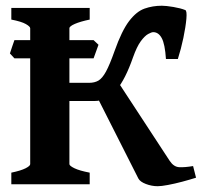

<svg xmlns="http://www.w3.org/2000/svg" viewBox="-20 -643 709 670"><path d="M19.5 0V-40.5Q52.7 -47.4 69.1 -55.7Q85.4 -64 85.4 -70.3V-544.4Q85.4 -550.3 70.1 -559.1Q54.7 -567.9 19.5 -574.7V-615.2H293V-574.7Q260.3 -567.9 241.2 -559.6Q222.2 -551.3 222.2 -544.4V-70.3Q222.2 -64.5 239.7 -55.9Q257.3 -47.4 293 -40.5V0ZM530.3 6.8Q509.3 6.8 489 -1Q468.8 -8.8 462.9 -20L316.9 -308.6L384.3 -368.7L572.3 -81.5Q586.4 -60.5 605.5 -59.6Q624.5 -58.6 653.8 -63.5L664.1 -22.9Q642.6 -16.1 616.2 -9Q589.8 -2 566.4 2.4Q543 6.8 530.3 6.8ZM559.1 -437Q555.7 -489.3 544.4 -510Q533.2 -530.8 514.6 -530.8Q508.8 -530.8 497.1 -524.4Q485.4 -518.1 471.4 -499.3Q457.5 -480.5 443.8 -441.9Q418 -367.7 386.7 -329.1Q355.5 -290.5 309.1 -290.5H209.5V-354H291Q310.1 -354 323.5 -361.8Q336.9 -369.6 349.9 -393.3Q362.8 -417 379.9 -465.3Q404.8 -535.6 430.4 -569.3Q456.1 -603 484.4 -613Q512.7 -623 544.9 -623Q559.1 -623 585 -618.7Q610.8 -614.3 626.5 -607.9Q632.8 -605.5 630.4 -577.4Q627.9 -549.3 619.9 -510.7Q611.8 -472.2 600.6 -437ZM306.6 -439.5H30.3L14.6 -456.5Q17.1 -463.9 22.2 -479.5Q27.3 -495.1 30.3 -502.9H306.6L323.7 -486.8Z"/></svg>

Font: Gentium Book Plus
Style: Bold
Weight: 700
Designer: Victor Gaultney, Annie Olsen, Iska Routamaa, Becca Hirsbrunner
Foundry: SIL International
Version: Version 6.101